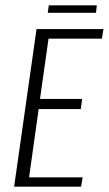

<svg xmlns="http://www.w3.org/2000/svg" viewBox="-20 -700 408 720"><path d="M33 0 117 -591H368L362 -555H162L130 -329H288L283 -291H125L89 -35H290L284 0ZM159 -652 163 -680H343L340 -652Z"/></svg>

Font: Alumni Sans Thin Light
Style: Italic
Weight: 300
Italic angle: -8°
Version: Version 1.016